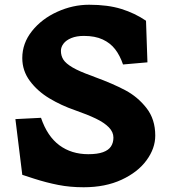

<svg xmlns="http://www.w3.org/2000/svg" viewBox="-20 -780 720 810"><path d="M123 -26.5Q99 -34.5 74 -42.5L45 -277.5L153 -283Q179.5 -205 230.5 -167.2Q281.5 -129.5 352.5 -129.5Q391 -129.5 414.5 -138Q438 -146.5 448.2 -162.2Q458.5 -178 458.5 -199.5Q458.5 -223 439.2 -242.8Q420 -262.5 384.8 -279.5Q349.5 -296.5 296.5 -315Q238.5 -335 188.5 -365Q138.5 -395 106.2 -438.2Q74 -481.5 74 -535Q74 -597.5 115 -649Q156 -700.5 221.5 -730.2Q287 -760 356 -760Q435 -760 492 -742.2Q549 -724.5 596 -692.5L602 -517L499 -508Q486 -546 465.8 -572.2Q445.5 -598.5 413.2 -613.5Q381 -628.5 334 -628.5Q303 -628.5 281 -619.5Q259 -610.5 248 -596Q237 -581.5 237 -565.5Q237 -544.5 247.5 -528.2Q258 -512 286 -495.5Q314 -479 366 -460.5L380 -455Q456.5 -427 508.8 -399.2Q561 -371.5 598 -324.2Q635 -277 635 -208Q635 -154 598.2 -103.8Q561.5 -53.5 493 -21.8Q424.5 10 333 10Q275.5 10 225.8 0.2Q176 -9.5 123 -26.5Z"/></svg>

Font: TMT Limkin
Style: Regular
Weight: 400
Designer: Gabriel Drozdov
Version: Version 1.000;Glyphs 3.1.2 (3151)